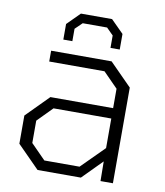

<svg xmlns="http://www.w3.org/2000/svg" viewBox="-80 -771 720 838"><g transform="rotate(10 280.0 -352.5)"><path d="M155 -580V-649L211 -705H349L405 -649V-580H364V-635L334 -665H226L195 -635V-580ZM143 0 45 -99V-224L143 -323H421V-409L356 -475H111V-523H379L477 -424V0H422L421 -87L335 0ZM165 -46H321L421 -146V-277H165L100 -211V-112Z"/></g></svg>

Font: Tomorrow Light
Style: Regular
Weight: 300
Designer: Tony de Marco, Monica Rizzolli
Foundry: Just in Type
Version: Version 2.002